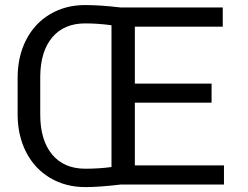

<svg xmlns="http://www.w3.org/2000/svg" viewBox="-20 -741 994 771"><path d="M879.4 0H465.3Q378.4 10.3 322.8 10.3Q243.7 10.3 181.6 -26.4Q119.6 -63 85.4 -129.2Q51.3 -195.3 50.8 -278.8V-429.7Q50.8 -513.7 84.7 -580.3Q118.7 -647 180.7 -683.8Q242.7 -720.7 321.8 -720.7Q382.3 -720.7 465.3 -710.9H874.5V-633.8H521.5V-405.3H829.6V-328.6H521.5V-76.7H879.4ZM322.8 -63.5Q377.9 -63.5 427.7 -70.3V-639.6Q374.5 -647 321.8 -647Q237.3 -647 189.9 -591.1Q142.6 -535.2 141.6 -434.1V-281.2Q141.6 -178.2 189.2 -120.8Q236.8 -63.5 322.8 -63.5Z"/></svg>

Font: Roboto-ThirdPerson-AD3FC
Style: ThirdPerson-AD3FC
Weight: 400
Designer: Google
Version: Version 2.137; 2017